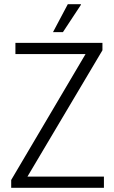

<svg xmlns="http://www.w3.org/2000/svg" viewBox="-20 -889 539 909"><path d="M33 0V-37L385 -633H53V-686H465V-651L110 -53H472V0ZM231 -737 301 -869H363V-866L278 -737Z"/></svg>

Font: Archivo Condensed ExtraLight
Style: Regular
Weight: 250
Width: 3
Designer: Hector Gatti
Foundry: Omnibus-Type
Version: Version 2.001